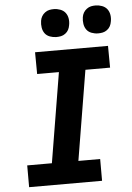

<svg xmlns="http://www.w3.org/2000/svg" viewBox="-62 -1008 725 1054"><g transform="rotate(-5 300.0 -481.0)"><path d="M457 0H55V-120H191L273 -615H153L152 -735H554L555 -615H419L337 -120H457ZM506 -808Q488 -808 470.5 -814.5Q453 -821 443 -834.5Q433 -848 430 -866.5Q427 -885 430 -904Q432 -917 438.5 -928.5Q445 -940 456.5 -948.5Q468 -957 480 -959.5Q492 -962 505 -962Q523 -962 540.5 -955.5Q558 -949 568.5 -935.5Q579 -922 582 -903.5Q585 -885 581 -866Q579 -853 573 -841.5Q567 -830 555.5 -821.5Q544 -813 531.5 -810.5Q519 -808 506 -808ZM276 -808Q258 -808 240.5 -814.5Q223 -821 213 -834.5Q203 -848 200 -866.5Q197 -885 200 -904Q202 -917 208.5 -928.5Q215 -940 226.5 -948.5Q238 -957 250 -959.5Q262 -962 275 -962Q293 -962 310.5 -955.5Q328 -949 338.5 -935.5Q349 -922 352 -903.5Q355 -885 351 -866Q349 -853 343 -841.5Q337 -830 325.5 -821.5Q314 -813 301.5 -810.5Q289 -808 276 -808Z"/></g></svg>

Font: Iosevka Heavy Extended
Style: Italic
Weight: 900
Width: 7
Italic angle: -9°
Monospace: yes
Designer: Belleve Invis
Foundry: Belleve Invis
Version: Version 32.5.0; ttfautohint (v1.8.4)